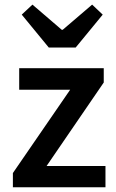

<svg xmlns="http://www.w3.org/2000/svg" viewBox="-20 -795 494 815"><path d="M34.7 0V-60.5L277.8 -414.1H61.5V-505.4H420.4V-444.8L177.7 -90.3H427.7V0ZM187 -593.3 72.3 -732.9 117.7 -775.4 242.2 -668.5H246.1L371.1 -775.4L416 -732.9L301.3 -593.3Z"/></svg>

Font: Akatab
Style: Bold
Weight: 700
Designer: SIL Global
Foundry: SIL Global
Version: Version 4.100